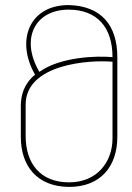

<svg xmlns="http://www.w3.org/2000/svg" viewBox="-20 -730 519 756"><path d="M135 -447C58 -579 119 -692 250 -692C362 -692 423 -623 423 -505C360 -511 217 -506 135 -447ZM423 -185C423 -93 363 -12 252 -12C138 -12 81 -87 81 -195V-318C81 -478 332 -495 423 -487ZM442 -505C442 -629 380 -707 250 -710C95 -710 41 -570 118 -436C73 -399 63 -354 62 -317V-191C62 -76 126 5 252 6C377 6 442 -76 442 -191Z"/></svg>

Font: Advent Pro
Style: Thin
Weight: 100
Designer: Andreas Kalpakidis
Foundry: Andreas Kalpakidis
Version: Version 2.002 2007